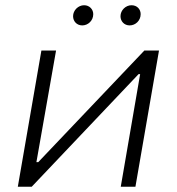

<svg xmlns="http://www.w3.org/2000/svg" viewBox="-20 -713 675 733"><path d="M48 0H101L509 -430H515L441 0H497L587 -520H531L126 -94H119L194 -520H138ZM294 -616C316 -616 336 -634 336 -659C336 -677 322 -693 301 -693C279 -693 259 -674 259 -651C259 -632 273 -616 294 -616ZM475 -616C497 -616 517 -634 517 -659C517 -677 504 -693 482 -693C460 -693 440 -674 440 -651C440 -632 454 -616 475 -616Z"/></svg>

Font: Fixel Display 20240404 Light
Style: Italic
Weight: 300
Italic angle: -10°
Designer: AlfaBravo + MacPaw
Foundry: Kyrylo Tkachov, Marchela Mozhyna, Serhii Makarenko, Maria Weinstein, Zakhar Kryvoshyya
Version: Version 1.211;Glyphs 3.2 (3225)